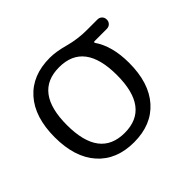

<svg xmlns="http://www.w3.org/2000/svg" viewBox="-130 -694 868 868"><g transform="rotate(-45 304.0 -260.0)"><path d="M438 -260Q438 -470 278 -470Q118 -470 118 -260Q118 -50 278 -50Q438 -50 438 -260ZM278 -530Q318 -530 372.5 -515Q427 -500 486 -500H553Q566 -500 574.5 -491.5Q583 -483 583 -470Q583 -457 574.5 -448.5Q566 -440 553 -440H474Q472 -440 470.5 -438Q469 -436 470 -434Q516 -368 516 -260Q516 -132 453 -61Q390 10 278 10Q166 10 103 -61Q40 -132 40 -260Q40 -388 103 -459Q166 -530 278 -530Z"/></g></svg>

Font: Rounded Mplus 1c
Style: Regular
Weight: 400
Version: Version 1.059.20150529